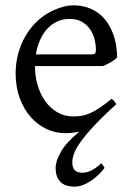

<svg xmlns="http://www.w3.org/2000/svg" viewBox="-20 -489 502 726"><path d="M242.2 -417.5Q217.3 -417.5 196.3 -407.7Q175.3 -397.9 158.9 -380.4Q142.6 -362.8 131.6 -338.1Q120.6 -313.5 115.7 -283.2H324.2Q335.4 -283.2 339.1 -286.9Q342.8 -290.5 342.8 -300.8Q342.8 -314 339.1 -333.7Q335.4 -353.5 324.5 -372.3Q313.5 -391.1 293.7 -404.3Q273.9 -417.5 242.2 -417.5ZM375.5 146Q365.2 159.2 352.1 171.9Q338.9 184.6 324.2 194.6Q309.6 204.6 293.7 210.7Q277.8 216.8 261.7 216.8Q246.6 216.8 233.6 213.1Q220.7 209.5 211.2 201.2Q201.7 192.9 196 179.4Q190.4 166 190.4 146Q190.4 119.1 211.2 83.5Q231.9 47.9 279.8 9.3Q269 11.2 254.2 12.9Q239.3 14.6 227.1 14.6Q189.5 14.6 155.5 -1.5Q121.6 -17.6 95.7 -47.1Q69.8 -76.7 54.4 -118.4Q39.1 -160.2 39.1 -211.9Q39.1 -244.6 46.4 -276.4Q53.7 -308.1 67.6 -336.4Q81.5 -364.7 101.6 -388.7Q121.6 -412.6 147 -430.2Q157.7 -437.5 171.1 -444.6Q184.6 -451.7 199.2 -457Q213.9 -462.4 228.3 -465.6Q242.7 -468.8 255.9 -468.8Q287.6 -468.8 312.5 -460Q337.4 -451.2 356 -436.3Q374.5 -421.4 387.2 -401.6Q399.9 -381.8 408 -359.9Q416 -337.9 419.4 -315.2Q422.9 -292.5 422.9 -272Q414.1 -262.2 399.4 -253.9Q384.8 -245.6 369.1 -239.3H112.3V-237.8Q112.3 -201.2 122.3 -167Q132.3 -132.8 150.9 -106.7Q169.4 -80.6 196.3 -64.7Q223.1 -48.8 256.8 -48.8Q272 -48.8 286.4 -50.8Q300.8 -52.7 317.4 -59.6Q334 -66.4 354.2 -79.6Q374.5 -92.8 401.9 -115.2Q408.2 -111.8 412.8 -105.5Q417.5 -99.1 419.9 -95.2Q366.7 -46.9 334 -11.5Q301.3 23.9 283.4 49.6Q265.6 75.2 259.5 93Q253.4 110.8 253.4 124Q253.4 146 263.4 155Q273.4 164.1 290.5 164.1Q308.6 164.1 325.9 155.3Q343.3 146.5 363.8 127.9Z"/></svg>

Font: Noto Serif Devanagari
Style: Regular
Weight: 400
Designer: Monotype Design Team
Foundry: Monotype Imaging Inc.
Version: Version 1.01